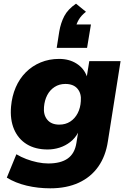

<svg xmlns="http://www.w3.org/2000/svg" viewBox="-20 -832 697 1043"><path d="M253 191Q186 191 125 176.5Q64 162 17 133L69 6Q94 21 123 32Q152 43 183 49.5Q214 56 242 56Q310 56 348 29Q386 2 395 -55L404 -111Q388 -81 361.5 -60.5Q335 -40 303.5 -30Q272 -20 239 -20Q172 -20 125.5 -48.5Q79 -77 56.5 -129.5Q34 -182 40 -253Q45 -310 65.5 -357.5Q86 -405 120.5 -439.5Q155 -474 201 -493Q247 -512 301 -512Q356 -512 396 -486.5Q436 -461 452 -417V-419L465 -500H635L566 -64Q554 16 514 73Q474 130 408 160.5Q342 191 253 191ZM302 -155Q336 -155 361.5 -171.5Q387 -188 402 -217Q417 -246 419 -282Q423 -324 401 -350Q379 -376 335 -376Q302 -376 276.5 -359.5Q251 -343 236.5 -315Q222 -287 219 -251Q215 -208 237 -181.5Q259 -155 302 -155ZM288 -572 302 -661Q310 -708 329.5 -745Q349 -782 393 -812L447 -768Q421 -748 407.5 -724.5Q394 -701 390 -678L358 -699H474L453 -572Z"/></svg>

Font: Nunito Sans 9pt Black
Style: Italic
Weight: 900
Italic angle: -9°
Version: Version 3.101;gftools[0.9.27]